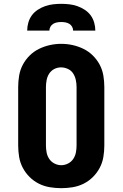

<svg xmlns="http://www.w3.org/2000/svg" viewBox="-20 -975 640 1003"><path d="M300 8Q270 8 240 3Q210 -2 183 -15.5Q156 -29 134.5 -50.5Q113 -72 99 -98.5Q85 -125 80 -155Q75 -185 75 -215V-520Q75 -550 80 -580Q85 -610 99 -636.5Q113 -663 134.5 -684.5Q156 -706 183.5 -719.5Q211 -733 240.5 -739.5Q270 -746 300 -746Q330 -746 359.5 -739.5Q389 -733 416.5 -719.5Q444 -706 465.5 -684.5Q487 -663 501 -636.5Q515 -610 520 -580Q525 -550 525 -520V-215Q525 -185 520 -155Q515 -125 501 -98.5Q487 -72 465.5 -50.5Q444 -29 417 -15.5Q390 -2 360 3Q330 8 300 8ZM300 -112Q318 -112 335 -120.5Q352 -129 362.5 -144.5Q373 -160 376.5 -178.5Q380 -197 380 -215V-520Q380 -539 376 -557.5Q372 -576 362 -591.5Q352 -607 334.5 -615Q317 -623 299 -623Q280 -623 263.5 -614.5Q247 -606 237 -590.5Q227 -575 223.5 -556.5Q220 -538 220 -520V-215Q220 -197 223.5 -178.5Q227 -160 237.5 -144.5Q248 -129 265 -120.5Q282 -112 300 -112ZM122 -815Q122 -836 128 -857Q134 -878 146.5 -895Q159 -912 177.5 -924Q196 -936 216 -943Q236 -950 257.5 -952.5Q279 -955 300 -955Q321 -955 342.5 -952.5Q364 -950 384 -943Q404 -936 422.5 -924Q441 -912 453.5 -895Q466 -878 472 -857Q478 -836 478 -815H362Q362 -826 356.5 -835.5Q351 -845 342 -850.5Q333 -856 322 -858Q311 -860 300 -860Q289 -860 278 -858Q267 -856 258 -850.5Q249 -845 243.5 -835.5Q238 -826 238 -815Z"/></svg>

Font: Iosevka Slab Heavy Extended
Style: Regular
Weight: 900
Width: 7
Monospace: yes
Designer: Belleve Invis
Foundry: Belleve Invis
Version: Version 11.1.0; ttfautohint (v1.8.3)